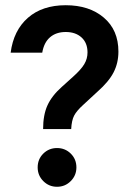

<svg xmlns="http://www.w3.org/2000/svg" viewBox="-20 -705 510 735"><path d="M145 -210.8Q145 -265 161.7 -301.7Q178.3 -338.3 216.7 -372.5L259.2 -410.8Q290 -438.3 302.5 -459.2Q315 -480 315 -504.2Q315 -540.8 292.1 -561.7Q269.2 -582.5 231.7 -582.5Q195 -582.5 171.7 -562.5Q148.3 -542.5 141.7 -503.3H20.8Q31.7 -588.3 86.7 -636.7Q141.7 -685 231.7 -685Q321.7 -685 377.5 -637.5Q433.3 -590 433.3 -507.5Q433.3 -464.2 415 -428.3Q396.7 -392.5 353.3 -354.2L299.2 -304.2Q273.3 -280.8 263.8 -262.5Q254.2 -244.2 252.5 -210.8ZM198.3 10Q167.5 10 145.8 -11.7Q124.2 -33.3 124.2 -64.2Q124.2 -95.8 145.8 -117.1Q167.5 -138.3 198.3 -138.3Q229.2 -138.3 250.8 -117.1Q272.5 -95.8 272.5 -64.2Q272.5 -33.3 250.8 -11.7Q229.2 10 198.3 10Z"/></svg>

Font: Funnel Sans SemiBold
Style: Regular
Weight: 600
Designer: NORD ID, Kristian Moeller
Foundry: Dicotype
Version: Version 1.000